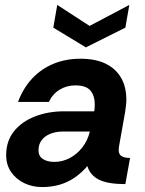

<svg xmlns="http://www.w3.org/2000/svg" viewBox="-20 -746 589 778"><path d="M151 12Q111 12 78 -4Q45 -20 25 -49Q5 -78 5 -117Q5 -175 37 -214.5Q69 -254 122.5 -274.5Q176 -295 240 -295H362Q363 -303 363.5 -309.5Q364 -316 364 -323Q364 -358 346.5 -379Q329 -400 285 -400Q250 -400 221.5 -382.5Q193 -365 178 -333H53Q74 -389 110.5 -428Q147 -467 196.5 -487.5Q246 -508 306 -508Q367 -508 408 -488Q449 -468 470.5 -431Q492 -394 492 -342Q492 -331 490.5 -318.5Q489 -306 487 -292L463 -157Q462 -153 461.5 -147Q461 -141 461 -138Q461 -120 473 -113Q485 -106 507 -106L488 0Q417 0 381 -18Q345 -36 334 -73Q310 -45 282 -26Q254 -7 221.5 2.5Q189 12 151 12ZM200 -90Q233 -90 262.5 -105.5Q292 -121 313.5 -148.5Q335 -176 344 -213H234Q208 -213 185.5 -204.5Q163 -196 149.5 -179Q136 -162 136 -137Q136 -113 154 -101.5Q172 -90 200 -90ZM328 -554 196 -634 212 -726 343 -641 504 -726 488 -634Z"/></svg>

Font: Rethink Sans
Style: Bold Italic
Weight: 700
Italic angle: -10°
Designer: The Rethink Sans project authors (Hans Thiessen). DM Sans designed by Colophon Foundry.
Foundry: Rethink Communications LLC
Version: Version 1.001